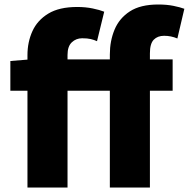

<svg xmlns="http://www.w3.org/2000/svg" viewBox="-20 -833 839 853"><path d="M102 0V-588Q102 -646 124 -694.5Q146 -743 194.5 -772.5Q243 -802 323 -802Q360 -802 391.5 -795.5Q423 -789 443 -781L411 -650Q398 -656 383 -659.5Q368 -663 345 -663Q318 -663 299 -645Q280 -627 280 -589V0ZM468 0V-591Q468 -651 489 -701.5Q510 -752 557 -782.5Q604 -813 683 -813Q721 -813 750.5 -807Q780 -801 799 -794L768 -662Q740 -674 709 -674Q680 -674 663 -656.5Q646 -639 646 -596V0ZM26 -430V-562L113 -569H747V-430Z"/></svg>

Font: Noto Sans SC Black
Style: Regular
Weight: 900
Designer: Ryoko NISHIZUKA  (kana, bopomofo & ideographs); Paul D. Hunt (Latin, Greek & Cyrillic); Sandoll Communications , Soo-you
Foundry: Adobe
Version: Version 2.004-H2;hotconv 1.0.118;makeotfexe 2.5.65603